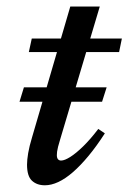

<svg xmlns="http://www.w3.org/2000/svg" viewBox="-20 -555 392 586"><path d="M39.5 -244.5 53 -288.5H305.5L291.5 -244.5ZM68 -396 77 -437.5H352L343.5 -396ZM153.5 -81.5Q153.5 -73 157 -69Q160.5 -65 166.5 -65Q177 -65 194.5 -76Q212 -87 234 -108.5Q256 -130 280 -161.5L300 -148Q274.5 -108.5 250 -79Q225.5 -49.5 202.5 -29.5Q179.5 -9.5 158 0.5Q136.5 10.5 117 10.5Q92.5 10.5 77.5 -3.5Q62.5 -17.5 62.5 -52.5Q62.5 -67 66 -87.8Q69.5 -108.5 78 -136.5L194.5 -535H284.5L163.5 -129Q159.5 -116 157.2 -107Q155 -98 154.2 -92Q153.5 -86 153.5 -81.5Z"/></svg>

Font: Newsreader 24pt Medium
Style: Italic
Weight: 500
Italic angle: -17°
Designer: Hugues Gentile
Foundry: Production Type
Version: Version 1.003